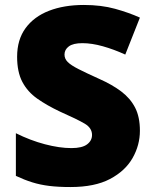

<svg xmlns="http://www.w3.org/2000/svg" viewBox="-20 -744 617 774"><path d="M544 -217Q544 -159 514.5 -107Q485 -55 423.5 -22.5Q362 10 264 10Q215 10 178.5 5.5Q142 1 110 -9Q78 -19 44 -35V-207Q102 -178 161 -162.5Q220 -147 268 -147Q311 -147 331 -162Q351 -177 351 -200Q351 -228 321.5 -245.5Q292 -263 222 -294Q169 -319 130 -346.5Q91 -374 70 -414Q49 -454 49 -515Q49 -584 83 -630.5Q117 -677 177.5 -700.5Q238 -724 318 -724Q388 -724 444 -708.5Q500 -693 544 -673L485 -524Q439 -545 394.5 -557.5Q350 -570 312 -570Q275 -570 257.5 -557Q240 -544 240 -524Q240 -507 253 -494Q266 -481 296.5 -465.5Q327 -450 380 -426Q432 -403 468.5 -375.5Q505 -348 524.5 -310.5Q544 -273 544 -217Z"/></svg>

Font: Noto Sans Gujarati UI Black
Style: Regular
Weight: 900
Designer: Jelle Bosma - Monotype Design Team, Universal Thirst
Foundry: Monotype Imaging Inc.
Version: Version 2.106; ttfautohint (v1.8.4.7-5d5b)